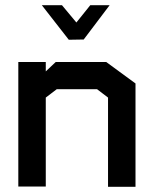

<svg xmlns="http://www.w3.org/2000/svg" viewBox="-20 -714 578 734"><path d="M393 0V-341L351 -373H197L155 -341V-1H50V-477H155V-441L193 -477H386L498 -395V0ZM217 -694 272 -628 325 -694H399L300 -563L243 -562L140 -694Z"/></svg>

Font: Turret Road ExtraBold
Style: Regular
Weight: 800
Designer: Noponies
Foundry: Noponies
Version: Version 1.001; ttfautohint (v1.8)